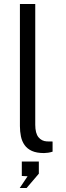

<svg xmlns="http://www.w3.org/2000/svg" viewBox="-20 -763 330 964"><path d="M201 5.5Q164 5.5 140.2 -5.2Q116.5 -16 103.2 -35Q90 -54 85 -78.5Q80 -103 80 -130V-743H157V-136.5Q157 -94 173 -74.2Q189 -54.5 215 -53L244 -52.5V-1.5Q233 2 221.5 3.8Q210 5.5 201 5.5ZM79 181 118.5 122 89.5 120.5V48H175V109L113.5 181Z"/></svg>

Font: Public Sans Thin Light
Style: Regular
Weight: 300
Version: Version 1.007